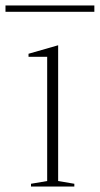

<svg xmlns="http://www.w3.org/2000/svg" viewBox="-50 -680 364 700"><path d="M63 0V-10L122 -20V-473H54V-484L162 -515V-20L221 -10V0ZM-30 -637V-660H294V-637Z"/></svg>

Font: Kalnia ExtraLight
Style: Regular
Weight: 250
Designer: Frida Medrano
Foundry: Frida Medrano
Version: Version 1.105